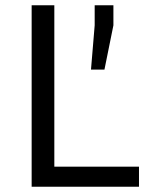

<svg xmlns="http://www.w3.org/2000/svg" viewBox="-20 -708 578 728"><path d="M100 0V-688H186V-76H507V0ZM325 -444 339 -612V-688H410V-612L376 -444Z"/></svg>

Font: Saira
Style: Regular
Weight: 400
Designer: Hector Gatti with collaboration of the Omnibus-Type team
Foundry: Omnibus-Type
Version: Version 1.100; ttfautohint (v1.8.3)